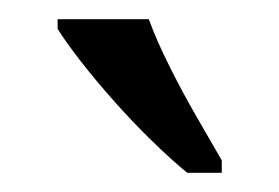

<svg xmlns="http://www.w3.org/2000/svg" viewBox="-20 -786 291 200"><path d="M175 -606Q158 -620 138 -639.5Q118 -659 98.5 -681Q79 -703 63.5 -723Q48 -743 40 -756V-766H135Q143 -744 156.5 -717Q170 -690 185 -664Q200 -638 211 -619V-606Z"/></svg>

Font: Noto Serif ExtraCondensed
Style: Regular
Weight: 400
Width: 2
Designer: Monotype Design Team
Foundry: Monotype Imaging Inc.
Version: Version 2.013